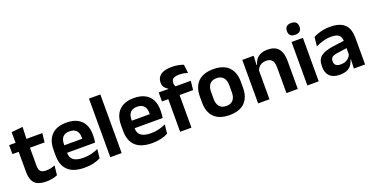

<svg xmlns="http://www.w3.org/2000/svg" viewBox="-27 -1352 3946 2035"><g transform="rotate(-20 1946.0 -334.5)"><path d="M246 10.5Q183.5 10.5 146.2 -8.2Q109 -27 92.5 -65Q76 -103 76 -158.5V-444.5H203V-177.5Q203 -137.5 221.2 -118.8Q239.5 -100 285.5 -100Q312.5 -100 337.5 -105.8Q362.5 -111.5 383.5 -121L372.5 -14Q347.5 -2.5 315.2 4Q283 10.5 246 10.5ZM5 -385.5V-486.5H379L368 -385.5ZM77.5 -477 77 -607 204.5 -620 199.5 -477Z M679 12Q553 12 491.5 -46Q430 -104 430 -214V-278Q430 -387 487.5 -445.5Q545 -504 654.5 -504Q728.5 -504 778 -478Q827.5 -452 852.2 -404.2Q877 -356.5 877 -290V-272.5Q877 -254.5 875.2 -235.8Q873.5 -217 870.5 -200.5H754.5Q756 -228 756.2 -252.8Q756.5 -277.5 756.5 -297.5Q756.5 -332 745.5 -356.2Q734.5 -380.5 712 -393Q689.5 -405.5 654.5 -405.5Q603 -405.5 578.5 -377Q554 -348.5 554 -296V-250.5L554.5 -236V-197.5Q554.5 -174.5 561.8 -155Q569 -135.5 586 -121.2Q603 -107 631.2 -99Q659.5 -91 702 -91Q748 -91 789.8 -101.2Q831.5 -111.5 869 -129L858 -28Q824.5 -9.5 779.2 1.2Q734 12 679 12ZM498 -200.5V-285.5H844.5V-200.5Z M968.5 0V-661H1097V0Z M1440.5 12Q1314.5 12 1253 -46Q1191.5 -104 1191.5 -214V-278Q1191.5 -387 1249 -445.5Q1306.5 -504 1416 -504Q1490 -504 1539.5 -478Q1589 -452 1613.8 -404.2Q1638.5 -356.5 1638.5 -290V-272.5Q1638.5 -254.5 1636.8 -235.8Q1635 -217 1632 -200.5H1516Q1517.5 -228 1517.8 -252.8Q1518 -277.5 1518 -297.5Q1518 -332 1507 -356.2Q1496 -380.5 1473.5 -393Q1451 -405.5 1416 -405.5Q1364.5 -405.5 1340 -377Q1315.5 -348.5 1315.5 -296V-250.5L1316 -236V-197.5Q1316 -174.5 1323.2 -155Q1330.5 -135.5 1347.5 -121.2Q1364.5 -107 1392.8 -99Q1421 -91 1463.5 -91Q1509.5 -91 1551.2 -101.2Q1593 -111.5 1630.5 -129L1619.5 -28Q1586 -9.5 1540.8 1.2Q1495.5 12 1440.5 12ZM1259.5 -200.5V-285.5H1606V-200.5Z M1906.5 -676.5Q1945.5 -676.5 1978.5 -670Q2011.5 -663.5 2037 -654L2048.5 -558Q2027 -564.5 2003.8 -568.8Q1980.5 -573 1952.5 -573Q1919 -573 1899.8 -565.5Q1880.5 -558 1872.5 -544Q1864.5 -530 1864.5 -511V-509.5Q1864.5 -496 1868.5 -484Q1872.5 -472 1878 -462.5L1794.5 -459.5V-473Q1771.5 -484 1755.5 -505.5Q1739.5 -527 1739.5 -559V-561.5Q1739.5 -614.5 1780.2 -645.5Q1821 -676.5 1906.5 -676.5ZM1756.5 0V-433H1884V0ZM1685.5 -368V-469.5L1809.5 -468.5L1859.5 -469.5H2047.5L2036.5 -368Z M2312 13.5Q2198 13.5 2139.2 -45Q2080.5 -103.5 2080.5 -211.5V-278Q2080.5 -386.5 2139.2 -445.2Q2198 -504 2312 -504Q2425.5 -504 2484 -445.2Q2542.5 -386.5 2542.5 -278V-211.5Q2542.5 -103.5 2484.2 -45Q2426 13.5 2312 13.5ZM2312 -89Q2362 -89 2388.2 -119Q2414.5 -149 2414.5 -205V-284.5Q2414.5 -341.5 2388.2 -371.8Q2362 -402 2312 -402Q2261.5 -402 2235.2 -371.8Q2209 -341.5 2209 -284.5V-205Q2209 -149 2235.2 -119Q2261.5 -89 2312 -89Z M2955.5 0V-294.5Q2955.5 -325.5 2947.2 -348Q2939 -370.5 2920 -383Q2901 -395.5 2868 -395.5Q2839 -395.5 2817.2 -385Q2795.5 -374.5 2781.8 -356.8Q2768 -339 2761 -316.5L2741 -386.5H2765Q2773 -419 2791.8 -445Q2810.5 -471 2842.8 -486.2Q2875 -501.5 2923.5 -501.5Q2980 -501.5 3015 -480.2Q3050 -459 3066.8 -417Q3083.5 -375 3083.5 -313V0ZM2636 0V-490.5H2764L2759 -371L2764 -360.5V0Z M3191.5 0V-490.5H3319.5V0ZM3255.5 -548.5Q3219 -548.5 3201.8 -565.8Q3184.5 -583 3184.5 -613.5V-616Q3184.5 -646.5 3201.8 -664Q3219 -681.5 3255.5 -681.5Q3291.5 -681.5 3309 -664Q3326.5 -646.5 3326.5 -616V-613.5Q3326.5 -582.5 3309 -565.5Q3291.5 -548.5 3255.5 -548.5Z M3716 0 3720.5 -120 3717 -131V-284.5L3716.5 -306.5Q3716.5 -354.5 3690.2 -377Q3664 -399.5 3604.5 -399.5Q3554 -399.5 3509.8 -386.2Q3465.5 -373 3428 -355.5L3439 -457.5Q3461 -469 3489.2 -479.2Q3517.5 -489.5 3552.5 -496Q3587.5 -502.5 3628 -502.5Q3688 -502.5 3729.5 -488.2Q3771 -474 3795.8 -447.5Q3820.5 -421 3831.5 -384.2Q3842.5 -347.5 3842.5 -303V0ZM3555.5 11.5Q3482.5 11.5 3444.2 -25Q3406 -61.5 3406 -129V-143Q3406 -214.5 3450 -248.8Q3494 -283 3589.5 -296L3728.5 -315L3736 -232.5L3608 -214Q3566 -208.5 3548.2 -194Q3530.5 -179.5 3530.5 -151.5V-146.5Q3530.5 -119 3547.8 -103.8Q3565 -88.5 3602 -88.5Q3635 -88.5 3658.5 -99Q3682 -109.5 3697.2 -126.8Q3712.5 -144 3719 -165.5L3737 -102H3715Q3707 -70.5 3689.2 -44.8Q3671.5 -19 3639.5 -3.8Q3607.5 11.5 3555.5 11.5Z"/></g></svg>

Font: Anek Tamil SemiBold
Style: Regular
Weight: 600
Version: Version 1.003